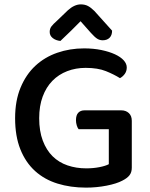

<svg xmlns="http://www.w3.org/2000/svg" viewBox="-20 -843 686 877"><path d="M582 -77Q582 -56 571.5 -42.5Q561 -29 539 -18Q513 -4 467 5Q421 14 373 14Q302 14 242.5 -4.5Q183 -23 140 -62Q97 -101 73 -161Q49 -221 49 -303Q49 -383 74 -443Q99 -503 141.5 -542.5Q184 -582 241.5 -602Q299 -622 364 -622Q407 -622 443 -614.5Q479 -607 505 -595Q531 -583 545 -567.5Q559 -552 559 -535Q559 -518 550 -505.5Q541 -493 528 -486Q501 -503 464 -518Q427 -533 371 -533Q326 -533 287 -518Q248 -503 219.5 -474Q191 -445 175 -402Q159 -359 159 -303Q159 -244 175.5 -200.5Q192 -157 220.5 -129Q249 -101 288.5 -87.5Q328 -74 374 -74Q406 -74 434 -79.5Q462 -85 477 -93V-253H339Q334 -259 330.5 -270.5Q327 -282 327 -294Q327 -317 337.5 -328Q348 -339 366 -339H534Q555 -339 568.5 -326.5Q582 -314 582 -291ZM348 -746Q329 -727 305.5 -703.5Q282 -680 256 -656Q235 -658 221 -669Q207 -680 207 -697Q207 -712 215 -722.5Q223 -733 239 -747L290 -796Q320 -823 349 -823Q368 -823 382 -815.5Q396 -808 411 -793L492 -703Q492 -682 480.5 -670.5Q469 -659 449 -659Q435 -659 423.5 -666.5Q412 -674 395 -693Z"/></svg>

Font: Baloo 2 Medium
Style: Regular
Weight: 500
Designer: Sarang Kulkarni and Ek Type
Foundry: Ek Type
Version: Version 1.640;hotconv 1.0.111;makeotfexe 2.5.65597; ttfautoh